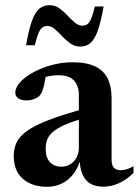

<svg xmlns="http://www.w3.org/2000/svg" viewBox="-20 -708 534 740"><path d="M309 -290 312.5 -254.5Q263.5 -241.5 232.8 -228.2Q202 -215 185.2 -200.8Q168.5 -186.5 162.2 -170.5Q156 -154.5 156 -135Q156 -99.5 173 -82.5Q190 -65.5 216.5 -65.5Q235.5 -65.5 251 -75Q266.5 -84.5 275.2 -101Q284 -117.5 284 -139V-341.5Q284 -377 265.2 -397.5Q246.5 -418 205.5 -418Q188 -418 169.8 -414.8Q151.5 -411.5 137.5 -405L158.5 -434Q155.5 -408.5 152 -390.2Q148.5 -372 144.2 -360Q140 -348 134 -341Q126.5 -332 112.2 -326.5Q98 -321 82.5 -321Q61.5 -321 50.2 -329Q39 -337 39 -351Q39 -371 58.2 -391.8Q77.5 -412.5 109.2 -429.8Q141 -447 180 -457.5Q219 -468 259.5 -468Q315.5 -468 348.5 -451.2Q381.5 -434.5 395.8 -403.8Q410 -373 410 -331.5V-92Q410 -78.5 414 -69.5Q418 -60.5 425.8 -56.2Q433.5 -52 444.5 -52Q456 -52 468.8 -55.8Q481.5 -59.5 494.5 -67.5V-41.5Q465.5 -13.5 436.5 -1Q407.5 11.5 379 11.5Q346.5 11.5 326.5 -1.2Q306.5 -14 297 -38.2Q287.5 -62.5 286.5 -96.5L291 -97.5Q282 -62.5 263.2 -38Q244.5 -13.5 218.5 -0.8Q192.5 12 161.5 12Q104 12 68.5 -18.5Q33 -49 33 -107Q33 -136 44.2 -159.5Q55.5 -183 85 -204Q114.5 -225 168.8 -245.8Q223 -266.5 309 -290ZM379.5 -683Q368.5 -622.5 356.5 -589Q344.5 -555.5 328.2 -542Q312 -528.5 289 -528.5Q268 -528.5 251.2 -540.5Q234.5 -552.5 219.8 -568.2Q205 -584 191 -596Q177 -608 162 -608Q151.5 -608 143.2 -602Q135 -596 128.2 -580Q121.5 -564 114 -533.5H80.5Q91 -594.5 103.2 -628Q115.5 -661.5 131.8 -674.8Q148 -688 171 -688Q192 -688 208.8 -676Q225.5 -664 240 -648.2Q254.5 -632.5 268.8 -620.8Q283 -609 297.5 -609Q309 -609 317 -615Q325 -621 331.8 -637Q338.5 -653 345.5 -683Z"/></svg>

Font: Newsreader 36pt SemiBold
Style: Regular
Weight: 600
Designer: Hugues Gentile
Foundry: Production Type
Version: Version 1.003